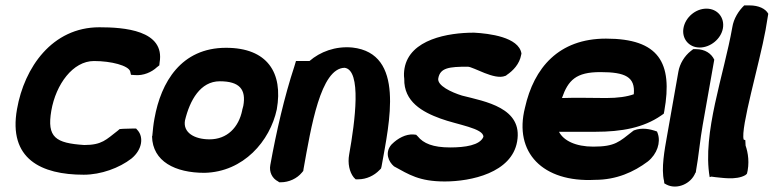

<svg xmlns="http://www.w3.org/2000/svg" viewBox="-20 -642 2865 711"><path d="M43 -238C10 -53 133 5 290 5C354 5 422 -20 467 -55C508 -89 511 -134 491 -158L484 -166H471C460 -165 440 -166 423 -164L416 -158C373 -125 358 -105 292 -105C186 -112 153 -133 170 -232C187 -330 250 -416 328 -416C393 -416 455 -399 462 -378L465 -365L479 -364C511 -361 542 -375 561 -393L570 -400L571 -410C592 -531 437 -541 348 -541C173 -541 70 -392 43 -238Z M552 -203C548 -182 546 -161 544 -139L543 -137C545 -44 629 -2 737 -2C882 -5 980 -120 1005 -237C1029 -373 970 -465 817 -465C651 -465 576 -338 552 -203ZM665 -196C683 -271 722 -341 794 -341C867 -341 892 -311 881 -250C880 -245 878 -240 877 -235V-234C864 -170 821 -126 756 -126C700 -126 657 -151 665 -196Z M981 -31C976 -5 988 19 1010 30L1014 33H1020C1050 33 1080 19 1098 -3L1103 -9L1104 -16C1132 -172 1167 -389 1256 -391C1320 -383 1295 -193 1273 -70C1267 -37 1274 -5 1290 15L1297 22H1307C1337 22 1366 8 1385 -12L1391 -18L1393 -26C1422 -189 1481 -444 1285 -466C1222 -472 1165 -450 1126 -416H1076L1070 -396C1033 -284 1003 -153 981 -31Z M1478 -389C1476 -377 1475 -364 1477 -350C1475 -265 1545 -227 1611 -203C1673 -180 1772 -167 1770 -135C1757 -104 1702 -96 1647 -96C1583 -96 1548 -111 1527 -137L1521 -143L1511 -144C1483 -146 1453 -130 1431 -108L1429 -106C1404 -76 1419 -43 1439 -26C1494 4 1532 30 1627 30C1724 30 1875 -2 1895 -118C1917 -243 1777 -266 1691 -288C1652 -300 1598 -325 1603 -352C1610 -391 1643 -395 1712 -395C1733 -395 1811 -344 1851 -361L1854 -362L1856 -364C1880 -380 1904 -405 1910 -439L1911 -444C1901 -505 1791 -518 1736 -521H1734C1641 -521 1497 -497 1478 -389Z M1924 -243C1882 -77 1990 34 2183 24C2263 24 2327 -5 2379 -44C2414 -72 2427 -115 2416 -147L2413 -155C2388 -164 2358 -171 2327 -159L2323 -156C2273 -117 2258 -99 2177 -99C2112 -99 2067 -121 2050 -154H2185C2282 -154 2363 -169 2428 -214L2438 -221L2440 -231C2472 -410 2420 -499 2224 -499C2049 -499 1957 -391 1924 -243ZM2061 -279C2084 -345 2113 -375 2203 -375C2296 -375 2333 -357 2327 -293C2302 -284 2268 -279 2225 -279C2173 -279 2116 -281 2061 -279Z M2511 -538C2504 -499 2531 -466 2571 -466C2611 -466 2650 -498 2657 -537C2664 -577 2637 -610 2596 -610C2556 -610 2518 -578 2511 -538ZM2450 -138C2441 -88 2428 -17 2439 28L2440 37L2449 42C2487 61 2539 39 2555 -2L2557 -4V-7C2567 -61 2573 -129 2582 -178L2625 -421C2614 -444 2591 -460 2557 -460H2547L2538 -453C2515 -435 2497 -406 2492 -376Z M2692 -542C2661 -365 2580 -149 2608 14L2614 12L2629 14C2647 15 2706 27 2741 6L2745 1V6C2757 -38 2750 -77 2741 -103L2740 -123L2734 -125C2721 -166 2793 -409 2815 -531L2825 -591C2815 -610 2789 -622 2756 -622H2736C2715 -602 2697 -573 2692 -542Z"/></svg>

Font: Snowfall
Style: BlkObl
Weight: 900
Designer: Jasper
Foundry: Cannot Into Space Fonts
Version: Version 0.9